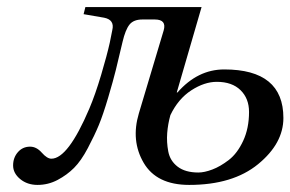

<svg xmlns="http://www.w3.org/2000/svg" viewBox="-20 -510 820 542"><path d="M65 -96Q83 -96 98 -79Q113 -62 125 -62Q172 -62 232 -203Q249 -243 265.5 -298.5Q282 -354 290 -390L297 -425Q304 -454 274 -460L216 -470L221 -490H549L479 -249H481Q538 -314 613 -314Q780 -314 780 -177Q780 -105 708.5 -46.5Q637 12 514 12Q422 12 385.5 -50.5Q349 -113 372 -190L442 -424Q451 -455 417 -455H382Q357 -455 345.5 -440.5Q334 -426 326 -392Q314 -341 307 -312.5Q300 -284 285.5 -235Q271 -186 259 -157Q247 -128 228 -92Q209 -56 189 -36Q169 -16 142.5 -2Q116 12 86 12Q57 12 37 -4.5Q17 -21 17 -43Q17 -65 30.5 -80.5Q44 -96 65 -96ZM461 -185Q454 -160 452 -134.5Q450 -109 455 -82.5Q460 -56 481.5 -39.5Q503 -23 540 -23Q557 -23 579.5 -31.5Q602 -40 626 -58.5Q650 -77 666.5 -112.5Q683 -148 683 -194Q683 -232 659 -255.5Q635 -279 592 -279Q557 -279 520 -255Q483 -231 461 -185Z"/></svg>

Font: Heuristica
Style: Italic
Weight: 400
Italic angle: -13°
Version: Version 1.0.2